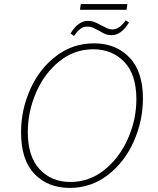

<svg xmlns="http://www.w3.org/2000/svg" viewBox="-20 -912 774 939"><path d="M83 -265Q83 -375 128 -475.5Q173 -576 254.5 -638Q336 -700 440 -700Q546 -700 612.5 -631.5Q679 -563 679 -430Q679 -322 634.5 -221Q590 -120 508 -56.5Q426 7 321 7Q215 7 149 -61Q83 -129 83 -265ZM647 -427Q647 -547 588 -609Q529 -671 436 -671Q343 -671 270 -612Q197 -553 156.5 -459.5Q116 -366 116 -266Q116 -146 174 -84Q232 -22 324 -22Q417 -22 490.5 -81Q564 -140 605.5 -233.5Q647 -327 647 -427ZM375 -892H603L599 -864H371ZM325 -748Q362 -810 410 -810Q427 -810 441.5 -804.5Q456 -799 477 -787Q494 -778 506 -773Q518 -768 530 -768Q564 -768 595 -813L611 -802Q573 -740 526 -740Q509 -740 495 -745.5Q481 -751 464 -762Q445 -772 433.5 -777Q422 -782 407 -782Q389 -782 374.5 -772Q360 -762 342 -736Z"/></svg>

Font: Bitter Pro ExtraLight
Style: Italic
Weight: 275
Italic angle: -9°
Designer: Sol Matas, and Bitter project Authors
Foundry: Sol Matas
Version: Version 1.010